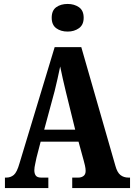

<svg xmlns="http://www.w3.org/2000/svg" viewBox="-20 -953 679 973"><path d="M5 0V-53H12Q34 -53 50 -66.5Q66 -80 79 -126L257 -714H392L565 -112Q574 -79 590.5 -66Q607 -53 631 -53H639V0H346V-53H377Q392 -53 403 -61Q414 -69 414 -87Q414 -99 410.5 -114.5Q407 -130 404 -140L378 -235H186L165 -154Q163 -142 158.5 -123Q154 -104 154 -90Q154 -73 161.5 -63Q169 -53 189 -53H225V0ZM204 -296H361L314 -487Q306 -521 298.5 -553Q291 -585 285 -616Q279 -585 271.5 -553.5Q264 -522 257 -492ZM323 -793Q288 -793 265 -810Q242 -827 242 -863Q242 -900 265 -916.5Q288 -933 323 -933Q356 -933 380 -916.5Q404 -900 404 -863Q404 -827 380 -810Q356 -793 323 -793Z"/></svg>

Font: Noto Serif ExtraCondensed ExtraBold
Style: Regular
Weight: 800
Width: 2
Designer: Monotype Design Team
Foundry: Monotype Imaging Inc.
Version: Version 2.013; ttfautohint (v1.8.4.7-5d5b)